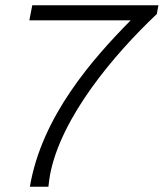

<svg xmlns="http://www.w3.org/2000/svg" viewBox="-20 -706 619 726"><path d="M93 0H163C166 -24 166 -25 169 -44C210 -263 413 -502 573 -653L579 -686H102L91 -629H474C330 -483 138 -266 93 0Z"/></svg>

Font: Archivo ExtraLight
Style: Italic
Weight: 200
Italic angle: -10°
Designer: Hector Gatti
Foundry: Omnibus-Type
Version: Version 2.001